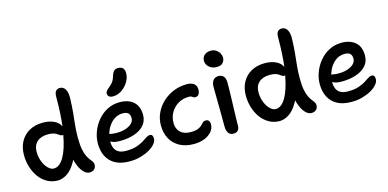

<svg xmlns="http://www.w3.org/2000/svg" viewBox="-75 -1222 3355 1660"><g transform="rotate(-15 1603.0 -391.5)"><path d="M277 9Q227 9 185 -14Q143 -37 113 -77Q83 -117 66.5 -169Q50 -221 50 -279Q50 -348 78.5 -399.5Q107 -451 158.5 -479.5Q210 -508 278 -508Q329 -508 366 -493.5Q403 -479 423 -454Q431 -444 436 -432Q450 -546 450 -695Q450 -730 463.5 -745Q477 -760 499 -760Q530 -760 547.5 -731.5Q565 -703 563 -649Q561 -578 555.5 -523Q550 -468 544.5 -416.5Q539 -365 539 -302Q539 -239 547 -199Q555 -159 567 -135Q579 -111 590.5 -96.5Q602 -82 610.5 -70Q619 -58 619 -41Q619 -18 604 -2.5Q589 13 561 13Q535 13 512 -9Q489 -31 472 -69Q459 -97 451 -130Q445 -119 440 -109Q404 -46 361.5 -18.5Q319 9 277 9ZM424 -360Q421 -359 417 -359Q405 -359 396 -365Q387 -371 376 -379Q365 -387 346.5 -393Q328 -399 296 -399Q233 -399 198 -367Q163 -335 163 -279Q163 -231 179 -190.5Q195 -150 220 -125Q245 -100 271 -100Q323 -100 363 -170Q401 -236 424 -360Z M921 10Q862 10 819 -6Q776 -22 748 -52Q720 -82 706.5 -122Q693 -162 693 -210Q693 -262 712.5 -314.5Q732 -367 768 -410.5Q804 -454 854.5 -480.5Q905 -507 967 -507Q1018 -507 1055.5 -489.5Q1093 -472 1114 -437Q1135 -402 1135 -349Q1135 -308 1116 -276.5Q1097 -245 1062.5 -224Q1028 -203 983 -192.5Q938 -182 885 -182Q827 -182 802 -200Q801 -200 801 -200Q801 -197 801 -195Q801 -164 812 -139Q823 -114 847.5 -100Q872 -86 914 -86Q970 -86 1007 -98Q1044 -110 1069 -125.5Q1094 -141 1111.5 -153Q1129 -165 1145 -165Q1160 -165 1166.5 -155.5Q1173 -146 1173 -126Q1173 -104 1153.5 -80Q1134 -56 1099.5 -36Q1065 -16 1019.5 -3Q974 10 921 10ZM810 -264Q819 -263 830 -261Q846 -257 875 -257Q920 -257 955 -268.5Q990 -280 1011 -300.5Q1032 -321 1032 -347Q1032 -377 1017 -392Q1002 -407 967 -407Q930 -407 900 -389.5Q870 -372 847.5 -342Q825 -312 813 -274Q811 -269 810 -264ZM927 -570Q904 -570 891.5 -580Q879 -590 879 -606Q879 -621 889 -632.5Q899 -644 918 -659Q942 -679 953 -697Q964 -715 972 -744Q982 -774 995.5 -785Q1009 -796 1029 -796Q1058 -796 1072.5 -781Q1087 -766 1087 -736Q1087 -694 1063 -655.5Q1039 -617 1002.5 -593.5Q966 -570 927 -570Z M1496 9Q1422 9 1369 -20Q1316 -49 1288 -100.5Q1260 -152 1260 -220Q1260 -280 1284.5 -332Q1309 -384 1352 -423.5Q1395 -463 1450.5 -485Q1506 -507 1569 -507Q1593 -507 1612 -500Q1631 -493 1642.5 -477.5Q1654 -462 1654 -436Q1654 -412 1643.5 -395.5Q1633 -379 1612 -379Q1600 -379 1594 -384Q1588 -389 1580.5 -393Q1573 -397 1556 -397Q1503 -397 1461.5 -372.5Q1420 -348 1395.5 -306.5Q1371 -265 1371 -213Q1371 -179 1385 -153Q1399 -127 1427 -112.5Q1455 -98 1496 -98Q1539 -98 1562 -108Q1585 -118 1597 -130.5Q1609 -143 1619 -152.5Q1629 -162 1645 -162Q1662 -162 1671.5 -151Q1681 -140 1681 -119Q1681 -82 1656.5 -53Q1632 -24 1590.5 -7.5Q1549 9 1496 9Z M1850 11Q1828 11 1815 1Q1802 -9 1795.5 -27.5Q1789 -46 1789 -71Q1789 -145 1788.5 -196.5Q1788 -248 1787.5 -286Q1787 -324 1786.5 -357Q1786 -390 1786 -427Q1786 -449 1793 -466.5Q1800 -484 1814.5 -494Q1829 -504 1852 -504Q1879 -504 1895 -486.5Q1911 -469 1912 -433Q1912 -412 1911.5 -373Q1911 -334 1909.5 -287.5Q1908 -241 1906.5 -193.5Q1905 -146 1904 -107Q1903 -68 1903 -44Q1903 -21 1890 -5Q1877 11 1850 11ZM1859 -583Q1818 -583 1791 -606.5Q1764 -630 1764 -663Q1764 -695 1786 -714Q1808 -733 1842 -733Q1870 -733 1890 -720Q1910 -707 1920.5 -687Q1931 -667 1931 -647Q1931 -624 1914.5 -603.5Q1898 -583 1859 -583Z M2263 9Q2213 9 2171 -14Q2129 -37 2099 -77Q2069 -117 2052.5 -169Q2036 -221 2036 -279Q2036 -348 2064.5 -399.5Q2093 -451 2144.5 -479.5Q2196 -508 2264 -508Q2315 -508 2352 -493.5Q2389 -479 2409 -454Q2417 -444 2422 -432Q2436 -546 2436 -695Q2436 -730 2449.5 -745Q2463 -760 2485 -760Q2516 -760 2533.5 -731.5Q2551 -703 2549 -649Q2547 -578 2541.5 -523Q2536 -468 2530.5 -416.5Q2525 -365 2525 -302Q2525 -239 2533 -199Q2541 -159 2553 -135Q2565 -111 2576.5 -96.5Q2588 -82 2596.5 -70Q2605 -58 2605 -41Q2605 -26 2598 -13.5Q2591 -1 2578.5 6Q2566 13 2547 13Q2521 13 2498 -9Q2475 -31 2458 -69Q2445 -97 2437 -130Q2431 -119 2426 -109Q2390 -46 2347.5 -18.5Q2305 9 2263 9ZM2410 -360Q2407 -359 2403 -359Q2391 -359 2382 -365Q2373 -371 2362 -379Q2351 -387 2332.5 -393Q2314 -399 2282 -399Q2219 -399 2184 -367Q2149 -335 2149 -279Q2149 -231 2165 -190.5Q2181 -150 2206 -125Q2231 -100 2257 -100Q2309 -100 2349 -170Q2387 -236 2410 -360Z M2907 10Q2828 10 2777.5 -18.5Q2727 -47 2703 -96.5Q2679 -146 2679 -210Q2679 -262 2698.5 -314.5Q2718 -367 2754 -410.5Q2790 -454 2840.5 -480.5Q2891 -507 2953 -507Q3029 -507 3075 -467.5Q3121 -428 3121 -349Q3121 -294 3088 -257Q3055 -220 2998 -201Q2941 -182 2871 -182Q2813 -182 2788 -200Q2787 -200 2787 -200Q2787 -197 2787 -195Q2787 -164 2798 -139Q2809 -114 2833.5 -100Q2858 -86 2900 -86Q2956 -86 2993 -98Q3030 -110 3055 -125.5Q3080 -141 3097.5 -153Q3115 -165 3131 -165Q3146 -165 3152.5 -155.5Q3159 -146 3159 -126Q3159 -104 3139.5 -80Q3120 -56 3085.5 -36Q3051 -16 3005.5 -3Q2960 10 2907 10ZM2796 -264Q2805 -263 2816 -261Q2832 -257 2861 -257Q2906 -257 2941 -268.5Q2976 -280 2997 -300.5Q3018 -321 3018 -347Q3018 -377 3003 -392Q2988 -407 2953 -407Q2905 -407 2867.5 -377Q2830 -347 2809 -299Q2801 -281 2796 -264Z"/></g></svg>

Font: Shantell Sans Light Medium
Style: Regular
Weight: 500
Version: Version 1.008;[ac192a2d6]